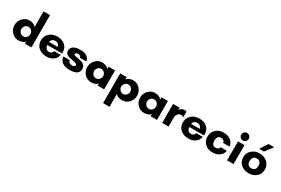

<svg xmlns="http://www.w3.org/2000/svg" viewBox="118 -2184 5660 3868"><g transform="rotate(30 2947.5 -250.0)"><path d="M374.5 -143Q405 -176 405 -220Q405 -264 374.5 -297Q344 -330 300 -330Q256 -330 225.5 -297Q195 -264 195 -220Q195 -176 225.5 -143Q256 -110 300 -110Q344 -110 374.5 -143ZM555 -750V0H405V-53Q384 -21 342 -5.5Q300 10 254 10Q162 10 98.5 -58.5Q35 -127 35 -220Q35 -313 98.5 -382Q162 -451 254 -451Q353 -451 405 -387V-750Z M811 -273H1008Q1008 -276 1007 -281.5Q1006 -287 999.5 -301.5Q993 -316 983.5 -326.5Q974 -337 954.5 -346Q935 -355 910 -355Q868 -355 843.5 -334.5Q819 -314 815 -294ZM1152 -230Q1152 -226 1151.5 -216Q1151 -206 1151 -202H809Q809 -161 835.5 -129Q862 -97 904 -97Q942 -97 966 -117.5Q990 -138 991 -164H1144Q1125 -79 1061.5 -34.5Q998 10 907 10Q792 10 721 -53Q650 -116 650 -220Q650 -323 722.5 -387Q795 -451 907 -451Q1012 -451 1082 -391.5Q1152 -332 1152 -230Z M1655 -307H1508Q1505 -334 1484 -346Q1463 -358 1437 -358Q1414 -358 1395.5 -346.5Q1377 -335 1377 -317Q1377 -301 1406.5 -292.5Q1436 -284 1477.5 -278Q1519 -272 1561 -260Q1603 -248 1632.5 -216Q1662 -184 1662 -132Q1662 10 1445 10Q1341 10 1277 -32.5Q1213 -75 1207 -164H1356Q1356 -94 1448 -94Q1475 -94 1493 -104Q1511 -114 1511 -131Q1511 -156 1481.5 -169.5Q1452 -183 1410.5 -189Q1369 -195 1327 -204.5Q1285 -214 1255.5 -240.5Q1226 -267 1226 -311Q1226 -451 1441 -451Q1532 -451 1589 -415.5Q1646 -380 1655 -307Z M2066.5 -143Q2097 -176 2097 -220Q2097 -264 2066.5 -297Q2036 -330 1992 -330Q1948 -330 1917.5 -297Q1887 -264 1887 -220Q1887 -176 1917.5 -143Q1948 -110 1992 -110Q2036 -110 2066.5 -143ZM2247 -440V0H2097V-53Q2076 -21 2034 -5.5Q1992 10 1946 10Q1854 10 1790.5 -58.5Q1727 -127 1727 -220Q1727 -313 1790.5 -382Q1854 -451 1946 -451Q2045 -451 2097 -387V-440Z M2547.5 -297Q2517 -264 2517 -220Q2517 -176 2547.5 -143Q2578 -110 2622 -110Q2666 -110 2696.5 -143Q2727 -176 2727 -220Q2727 -264 2696.5 -297Q2666 -330 2622 -330Q2578 -330 2547.5 -297ZM2517 250H2367V-441H2517V-387Q2569 -451 2668 -451Q2760 -451 2823.5 -382Q2887 -313 2887 -220Q2887 -127 2823.5 -58.5Q2760 10 2668 10Q2621 10 2579.5 -5.5Q2538 -21 2517 -53Z M3296.5 -143Q3327 -176 3327 -220Q3327 -264 3296.5 -297Q3266 -330 3222 -330Q3178 -330 3147.5 -297Q3117 -264 3117 -220Q3117 -176 3147.5 -143Q3178 -110 3222 -110Q3266 -110 3296.5 -143ZM3477 -440V0H3327V-53Q3306 -21 3264 -5.5Q3222 10 3176 10Q3084 10 3020.5 -58.5Q2957 -127 2957 -220Q2957 -313 3020.5 -382Q3084 -451 3176 -451Q3275 -451 3327 -387V-440Z M3846 -330Q3805 -330 3776 -295.5Q3747 -261 3747 -220V0H3597V-441H3747V-387Q3792 -451 3863 -451Q3888 -451 3908 -441V-305H3906Q3885 -330 3846 -330Z M4114 -273H4311Q4311 -276 4310 -281.5Q4309 -287 4302.5 -301.5Q4296 -316 4286.5 -326.5Q4277 -337 4257.5 -346Q4238 -355 4213 -355Q4171 -355 4146.5 -334.5Q4122 -314 4118 -294ZM4455 -230Q4455 -226 4454.5 -216Q4454 -206 4454 -202H4112Q4112 -161 4138.5 -129Q4165 -97 4207 -97Q4245 -97 4269 -117.5Q4293 -138 4294 -164H4447Q4428 -79 4364.5 -34.5Q4301 10 4210 10Q4095 10 4024 -53Q3953 -116 3953 -220Q3953 -323 4025.5 -387Q4098 -451 4210 -451Q4315 -451 4385 -391.5Q4455 -332 4455 -230Z M4775 -334Q4729 -334 4707 -299Q4685 -264 4685 -219Q4685 -173 4706 -138.5Q4727 -104 4775 -104Q4811 -104 4834.5 -119.5Q4858 -135 4862 -164H5008Q4996 -88 4932 -39Q4868 10 4770 10Q4658 10 4591.5 -56Q4525 -122 4525 -220Q4525 -317 4593.5 -384Q4662 -451 4770 -451Q4874 -451 4940 -397Q5006 -343 5011 -264H4862Q4860 -296 4837 -315Q4814 -334 4775 -334Z M5094 -592Q5094 -629 5119.5 -654.5Q5145 -680 5182 -680Q5218 -680 5244 -654.5Q5270 -629 5270 -592Q5270 -556 5244 -530Q5218 -504 5182 -504Q5145 -504 5119.5 -530Q5094 -556 5094 -592ZM5257 0H5107V-441H5257Z M5796 -704 5662 -525H5550L5668 -704ZM5609 -104Q5664 -104 5687.5 -137Q5711 -170 5711 -219Q5711 -267 5687 -300Q5663 -333 5609 -333Q5555 -333 5530.5 -300Q5506 -267 5506 -219Q5506 -170 5529.5 -137Q5553 -104 5609 -104ZM5609 -450Q5714 -450 5787 -385.5Q5860 -321 5860 -220Q5860 -117 5788.5 -54Q5717 9 5609 9Q5501 9 5429 -53.5Q5357 -116 5357 -220Q5357 -321 5430 -385.5Q5503 -450 5609 -450Z"/></g></svg>

Font: Puffins on Iceburgs(2)
Style: on-Iceburgs-Bold
Weight: 700
Version: Version 1.0